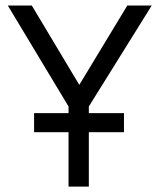

<svg xmlns="http://www.w3.org/2000/svg" viewBox="-20 -687 587 707"><path d="M8.8 -666.5H97.2L272 -374.5L448.7 -666.5H538.6L307.1 -294.9V-270.5H436.5V-200.2H307.1V0H232.4V-200.2H105.5V-270.5H232.4V-294.9Z"/></svg>

Font: NMS Futura Pro Book
Style: Regular
Weight: 400
Designer: Blend3rman
Version: Version 0.1